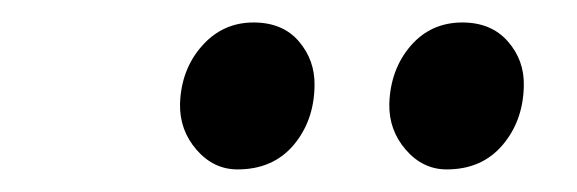

<svg xmlns="http://www.w3.org/2000/svg" viewBox="-20 -771 511 170"><path d="M190.3 -621Q169.1 -621 154 -638.4Q138.9 -655.8 139.4 -679.2Q140.4 -709.5 158.8 -730.3Q177.1 -751.1 204.5 -751.1Q230.3 -751.1 244.6 -734.4Q258.9 -717.7 258.5 -695.2Q258.1 -664.1 239.9 -642.5Q221.6 -621 190.3 -621ZM375.5 -621Q354.4 -621 339.3 -638.4Q324.2 -655.8 324.7 -679.2Q325.7 -709.5 343.5 -730.3Q361.4 -751.1 389.4 -751.1Q414.9 -751.1 429.6 -734.4Q444.3 -717.7 443.8 -695.2Q443.3 -664.1 424.9 -642.5Q406.6 -621 375.5 -621Z"/></svg>

Font: Merriweather Light
Style: Italic
Weight: 300
Italic angle: -7.8°
Designer: Eben Sorkin
Foundry: Eben Sorkin
Version: Version 2.101